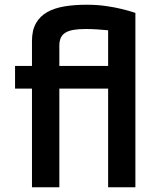

<svg xmlns="http://www.w3.org/2000/svg" viewBox="-20 -795 676 815"><path d="M115.7 -418.9H43.9V-515.1H115.7V-621.1Q115.7 -667 133.1 -697Q150.4 -727.1 181.4 -744.1Q212.4 -761.2 254.9 -768.1Q297.4 -774.9 347.7 -774.9Q391.6 -774.9 429.2 -769.5Q466.8 -764.2 494.6 -757.3Q527.3 -749.5 554.7 -740.2V0H439V-418.9H231.9V0H115.7ZM439 -515.1V-666.5Q418.5 -668.5 393.3 -670.2Q368.2 -671.9 343.8 -671.9Q313.5 -671.9 292.2 -668.2Q271 -664.6 257.6 -656.2Q244.1 -647.9 238 -634.3Q231.9 -620.6 231.9 -601.1V-515.1Z"/></svg>

Font: Doppio One
Style: Regular
Weight: 400
Designer: Szymon Celej
Foundry: Szymon Celej
Version: Version 1.002